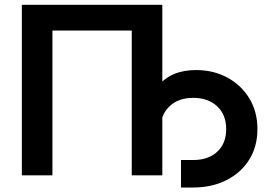

<svg xmlns="http://www.w3.org/2000/svg" viewBox="-20 -748 1162 819"><path d="M672.4 -727.5V0H542V-617.7H203.6V0H73.2V-727.5ZM752 51.8V-65.4H804.2Q868.7 -65.4 906.7 -100.8Q944.8 -136.2 944.8 -197.3Q944.8 -258.3 906.5 -294.4Q868.2 -330.6 804.2 -330.6Q739.3 -330.6 701.2 -292.7Q663.1 -254.9 663.1 -189.9H599.6Q599.6 -312.5 654.5 -380.9Q709.5 -449.2 816.4 -449.2Q890.6 -449.2 950 -417Q1009.3 -384.8 1043.7 -328.1Q1078.1 -271.5 1078.1 -197.3Q1078.1 -123 1043.2 -67.1Q1008.3 -11.2 946.3 20.3Q884.3 51.8 804.2 51.8Z"/></svg>

Font: Inter-SemiBold
Style: Regular
Weight: 600
Designer: Rasmus Andersson
Foundry: rsms
Version: Version 4.000;git-a52131595